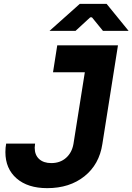

<svg xmlns="http://www.w3.org/2000/svg" viewBox="-20 -965 687 996"><path d="M8 -176Q8 -200 12 -220H162Q160 -204 160 -199Q160 -161 183 -140Q206 -119 246 -119Q292 -119 322.5 -146Q353 -173 361 -218L420 -590H255L277 -730H592L511 -218Q495 -112 418 -50.5Q341 11 225 11Q124 11 66 -39.5Q8 -90 8 -176ZM372 -805H237L394 -945H533L647 -805H514L457 -875H448Z"/></svg>

Font: JetBrains Mono Extra Bold
Style: Italic
Weight: 800
Italic angle: -9°
Monospace: yes
Designer: Philipp Nurullin, Konstantin Bulenkov
Foundry: JetBrains
Version: 2.002